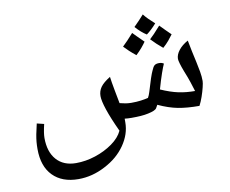

<svg xmlns="http://www.w3.org/2000/svg" viewBox="-83 -617 1178 984"><g transform="rotate(-10 506.5 -125.0)"><path d="M249 262Q164 262 116 213Q68 164 68 74Q68 54 69.5 37Q71 20 75 -1.5Q79 -23 87 -56L124 -47Q113 -1 113 24Q113 97 149.5 138Q186 179 251 179Q301 179 351.5 162.5Q402 146 442 117.5Q482 89 498 54Q465 -17 449 -65Q433 -113 433 -137Q433 -163 447.5 -183.5Q462 -204 498 -226Q500 -212 502.5 -195.5Q505 -179 510 -153.5Q515 -128 523 -85Q538 -81 553 -78.5Q568 -76 583 -76Q611 -76 633 -79Q655 -82 671 -86Q678 -98 683 -115Q695 -156 704 -182.5Q713 -209 718 -219Q726 -239 734 -245.5Q742 -252 758 -252Q772 -252 782 -245Q775 -230 764 -198.5Q753 -167 739 -118Q789 -96 829 -87.5Q869 -79 915 -79Q909 -99 900 -126.5Q891 -154 877 -188Q867 -214 862 -231.5Q857 -249 857 -256Q857 -278 874.5 -300.5Q892 -323 923 -340Q927 -316 934.5 -282Q942 -248 947 -225Q953 -198 957.5 -172Q962 -146 962 -123Q962 -113 956.5 -90.5Q951 -68 942.5 -43.5Q934 -19 924 0Q860 0 813 -9Q766 -18 712 -43L703 -27Q696 -15 658 -7Q640 -3 618.5 -1.5Q597 0 571 0Q562 0 553 -0.5Q544 -1 535 -2V17Q535 78 496 134.5Q457 191 389 226Q355 244 320 253Q285 262 249 262ZM651 -312Q632 -327 617 -341Q602 -355 591 -367Q603 -378 617.5 -393.5Q632 -409 649 -428Q654 -422 668 -408.5Q682 -395 704 -373Q695 -360 682 -344.5Q669 -329 651 -312ZM793 -325Q776 -339 761.5 -352.5Q747 -366 734 -380Q743 -388 758 -403.5Q773 -419 792 -441Q806 -427 819.5 -413Q833 -399 847 -386Q837 -372 824 -356.5Q811 -341 793 -325ZM722 -407Q709 -415 694.5 -427.5Q680 -440 666 -456Q681 -471 694.5 -485Q708 -499 719 -512Q729 -499 742.5 -485.5Q756 -472 774 -456Q760 -440 746.5 -427.5Q733 -415 722 -407Z"/></g></svg>

Font: Noto Naskh Arabic
Style: Regular
Weight: 400
Designer: Monotype Design Team, David Williams, Mohamad Dakak and Nizar Qandah
Foundry: Monotype Imaging Inc.
Version: Version 2.013